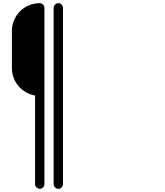

<svg xmlns="http://www.w3.org/2000/svg" viewBox="-20 -1190 1040 1210"><path d="M231 -1170H230C134 -1170 55 -1092 55 -995V-761C55 -674 118 -602 201 -588V-30C201 -14 215 0 231 0C247 0 260 -14 260 -30V-1140C260 -1156 247 -1170 231 -1170ZM348 -1170C332 -1170 318 -1156 318 -1140V-30C318 -14 332 0 348 0C364 0 377 -14 377 -30V-1140C377 -1156 364 -1170 348 -1170Z"/></svg>

Font: bauhaus_2017
Style: _regular
Weight: 400
Version: Version 1.0